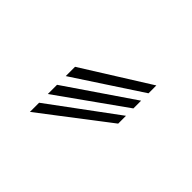

<svg xmlns="http://www.w3.org/2000/svg" viewBox="-31 -903 377 377"><g transform="rotate(-45 157.0 -714.5)"><path d="M149.8 -645 43.5 -783.8H69L171.5 -645ZM192 -645 93.2 -783.8H118.8L213.5 -645ZM234 -645 143 -783.8H168.8L255.8 -645Z"/></g></svg>

Font: Big Shoulders Inline Text Thin
Style: Bold
Weight: 700
Version: Version 2.002